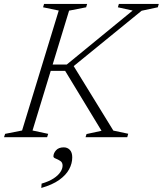

<svg xmlns="http://www.w3.org/2000/svg" viewBox="-44 -696 825 974"><path d="M531 -33.5 606.5 -17.5 601.5 0H390L395 -16L471 -32.5L286.5 -336.5H196.5L207 -368.5H294.5L629 -642.5L554 -659L559 -676H761.5L756.5 -659L674.5 -641.5L310 -344.5L319.5 -377.5ZM254 -642.5 174.5 -659 179.5 -676H398L393 -659L306.5 -642L121 -34L200.5 -17L195 0H-23.5L-18 -17L68 -34ZM227 97.5Q227 81.5 240.2 66.5Q253.5 51.5 279.5 51.5Q298 51.5 310.2 64.2Q322.5 77 322.5 102.5Q322.5 133.5 306.5 163Q290.5 192.5 256 217Q221.5 241.5 165.5 257.5L167 235.5Q204.5 224.5 227.8 209.2Q251 194 262.2 177Q273.5 160 273.5 144Q273.5 128 262 120.5Q250.5 113 238.8 108.5Q227 104 227 97.5Z"/></svg>

Font: Newsreader 16pt 16pt Light
Style: Italic
Weight: 300
Italic angle: -17°
Version: Version 1.003